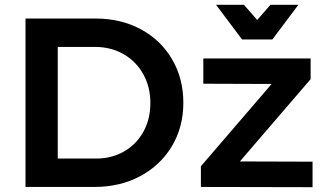

<svg xmlns="http://www.w3.org/2000/svg" viewBox="-20 -777 1354 798"><path d="M742 -350Q742 -249 694.5 -169.5Q647 -90 563 -45Q479 0 372 0H86V-700H377Q482 -700 565 -655.5Q648 -611 695 -531Q742 -451 742 -350ZM605 -349Q605 -416 575 -469.5Q545 -523 492.5 -552.5Q440 -582 375 -582H220V-118H380Q444 -118 495.5 -147.5Q547 -177 576 -229.5Q605 -282 605 -349ZM825 -534H1271V-448L977 -106L1279 -105V1L815 0V-86L1109 -428L825 -429ZM1104 -757H1220L1112 -613H986L878 -757H994L1049 -694Z"/></svg>

Font: Gontserrat Medium
Style: Regular
Weight: 500
Designer: Julieta Ulanovsky
Foundry: Julieta Ulanovsky
Version: Version 6.001